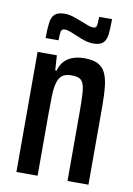

<svg xmlns="http://www.w3.org/2000/svg" viewBox="-81 -751 558 803"><g transform="rotate(10 198.0 -349.5)"><path d="M46 0V-510H128L132 -447H138Q145 -472 159 -487Q173 -502 194.5 -510Q216 -518 244 -518Q279 -518 300.5 -507.5Q322 -497 333 -475Q344 -453 348 -418Q352 -383 352 -332V0H263V-295Q263 -344 261 -372.5Q259 -401 252.5 -415Q246 -429 234 -433.5Q222 -438 202 -438Q178 -438 164.5 -428Q151 -418 144.5 -396Q138 -374 137 -340Q136 -306 136 -258V0ZM69 -573Q69 -613 72.5 -638.5Q76 -664 89.5 -675.5Q103 -687 131 -687Q149 -687 168.5 -680.5Q188 -674 206 -667Q220 -661 233.5 -656Q247 -651 257 -651Q270 -651 272 -662.5Q274 -674 274 -699H329Q329 -659 326 -634Q323 -609 310 -597Q297 -585 269 -585Q251 -585 232 -591Q213 -597 195 -605Q181 -611 167 -616.5Q153 -622 142 -622Q129 -622 126.5 -611Q124 -600 124 -573Z"/></g></svg>

Font: Saira ExtraCondensed SemiBold
Style: Regular
Weight: 600
Width: 2
Designer: Hector Gatti with collaboration of the Omnibus-Type team
Foundry: Omnibus-Type
Version: Version 1.101